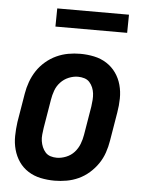

<svg xmlns="http://www.w3.org/2000/svg" viewBox="-52 -750 604 800"><g transform="rotate(5 250.0 -350.0)"><path d="M206 8Q176 8 147.5 2Q119 -4 95.5 -19Q72 -34 56.5 -56.5Q41 -79 33.5 -106.5Q26 -134 26.5 -163.5Q27 -193 31 -222L51 -342Q55 -367 64 -392Q73 -417 87.5 -439Q102 -461 123 -479Q144 -497 168 -508Q192 -519 217 -523.5Q242 -528 267 -528Q297 -528 325.5 -522Q354 -516 377.5 -501Q401 -486 417 -463.5Q433 -441 440.5 -413.5Q448 -386 447.5 -356.5Q447 -327 442 -298L422 -178Q418 -153 409.5 -128Q401 -103 386 -81Q371 -59 350.5 -41Q330 -23 306 -12Q282 -1 256.5 3.5Q231 8 206 8ZM207 -88Q226 -88 246 -96Q266 -104 280 -119.5Q294 -135 301.5 -154.5Q309 -174 312 -193L332 -313Q334 -327 335 -341Q336 -355 334.5 -368Q333 -381 328 -393Q323 -405 314.5 -414.5Q306 -424 293 -428Q280 -432 266 -432Q247 -432 227.5 -424Q208 -416 193.5 -400.5Q179 -385 172 -365.5Q165 -346 162 -327L142 -207Q140 -193 138.5 -179Q137 -165 139 -152Q141 -139 146 -127Q151 -115 159.5 -105.5Q168 -96 180.5 -92Q193 -88 207 -88ZM154 -632 155 -708H455L454 -632Z"/></g></svg>

Font: Iosevka SS18
Style: Bold Italic
Weight: 700
Italic angle: -9°
Monospace: yes
Designer: Belleve Invis
Foundry: Belleve Invis
Version: Version 25.1.1; ttfautohint (v1.8.4)